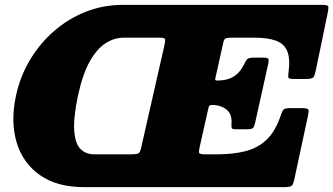

<svg xmlns="http://www.w3.org/2000/svg" viewBox="-20 -770 1371 790"><path d="M595.5 -750H485.5Q405.5 -750 333.5 -721.8Q261.5 -693.5 202.8 -642.5Q144 -591.5 103.2 -523.2Q62.5 -455 45.5 -375Q23 -268.5 48.5 -183.8Q74 -99 144.2 -49.5Q214.5 0 326 0H436L447.5 -135H367.5Q333 -135 311.2 -157Q289.5 -179 285.5 -231.5Q281.5 -284 300.5 -375Q320 -466 350 -518.5Q380 -571 415.8 -593Q451.5 -615 488.5 -615H583.5ZM838 -327Q839.5 -332.5 841.8 -335.2Q844 -338 851 -338H852.5Q889 -338 912.2 -319Q935.5 -300 932.5 -262Q932 -248.5 933.5 -243.2Q935 -238 953 -238H994Q1016 -238 1021.2 -243.5Q1026.5 -249 1030 -266L1083.5 -507Q1087 -524 1083.8 -528.5Q1080.5 -533 1059 -533H1026Q999.5 -533 994 -523.2Q988.5 -513.5 980 -497.5Q964.5 -468 938.5 -453.2Q912.5 -438.5 873.5 -438.5H873Q869 -438.5 866.8 -440.2Q864.5 -442 866 -448L899.5 -598Q902.5 -609.5 909.2 -612.2Q916 -615 929 -615H1026Q1082 -615 1115.8 -602.5Q1149.5 -590 1162 -559.2Q1174.5 -528.5 1167.5 -475Q1165.5 -460.5 1166 -452.8Q1166.5 -445 1187 -445H1240Q1265 -445 1270.2 -453.2Q1275.5 -461.5 1279.5 -481L1328 -715Q1331.5 -732.5 1331.2 -741.2Q1331 -750 1307 -750H569Q557.5 -750 553.8 -747.2Q550 -744.5 550 -733V-637Q550 -620.5 556.5 -617.8Q563 -615 578 -615H637.5Q657.5 -615 659 -608.8Q660.5 -602.5 657.5 -588L560.5 -161Q556.5 -142.5 549.2 -138.8Q542 -135 519 -135H448Q427.5 -135 421.8 -130.5Q416 -126 416 -104.5V-22Q416 -7 420.5 -3.5Q425 0 439 0H1148Q1174 0 1180.2 -5.8Q1186.5 -11.5 1191 -32L1247 -293Q1251 -311.5 1249.2 -318.2Q1247.5 -325 1223 -325H1174Q1152 -325 1146.5 -319Q1141 -313 1136 -297.5Q1114 -230.5 1077.2 -195.5Q1040.5 -160.5 989.5 -147.8Q938.5 -135 874 -135H824Q801 -135 799.2 -141.5Q797.5 -148 801.5 -165Z"/></svg>

Font: Besley Black
Style: Italic
Weight: 900
Italic angle: -13°
Designer: Owen Earl
Foundry: indestructible type*
Version: Version 2.001